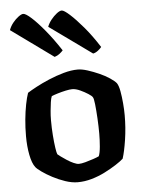

<svg xmlns="http://www.w3.org/2000/svg" viewBox="-54 -812 648 855"><g transform="rotate(-5 270.0 -384.0)"><path d="M259 0Q233 0 203.5 -10Q174 -20 147.5 -34Q121 -48 101.5 -62Q82 -76 76 -84Q62 -102 54.5 -140.5Q47 -179 47 -224Q47 -263 50.5 -299Q54 -335 60 -365.5Q66 -396 73 -416Q87 -425 113 -439Q139 -453 172 -467Q205 -481 239 -490.5Q273 -500 302 -500Q321 -500 346 -492Q371 -484 397 -472.5Q423 -461 443 -447.5Q463 -434 471 -424Q479 -412 483.5 -387Q488 -362 490.5 -333Q493 -304 493 -279Q493 -223 485 -170.5Q477 -118 467 -87Q455 -76 432.5 -61.5Q410 -47 381.5 -32.5Q353 -18 321.5 -9Q290 0 259 0ZM271 -81Q282 -81 300.5 -86Q319 -91 336.5 -97Q354 -103 362 -107Q368 -121 370.5 -150Q373 -179 373 -208Q373 -240 371 -276Q369 -312 366 -339Q363 -366 359 -371Q356 -377 340.5 -387Q325 -397 305.5 -406Q286 -415 270 -415Q259 -415 240.5 -411Q222 -407 204 -401.5Q186 -396 177 -392Q173 -383 170.5 -365.5Q168 -348 166 -327Q164 -306 164 -286Q164 -251 166.5 -218Q169 -185 172.5 -161.5Q176 -138 179 -132Q182 -129 193 -121Q204 -113 218.5 -103.5Q233 -94 247.5 -87.5Q262 -81 271 -81ZM205 -565 17 -701Q23 -718 35 -733Q47 -748 60.5 -758Q74 -768 82 -768Q93 -768 118 -745.5Q143 -723 176 -683Q209 -643 243 -591Q238 -585 228 -577Q218 -569 205 -565ZM377 -565 188 -701Q194 -717 206 -732Q218 -747 231.5 -757.5Q245 -768 254 -768Q264 -768 289.5 -745Q315 -722 348.5 -682.5Q382 -643 415 -591Q410 -584 399 -575.5Q388 -567 377 -565Z"/></g></svg>

Font: Texturina 12pt SemiBold
Style: Regular
Weight: 600
Designer: Guillermo Torres Carreño
Foundry: Omnibus-Type
Version: Version 1.002